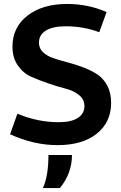

<svg xmlns="http://www.w3.org/2000/svg" viewBox="-20 -724 613 971"><path d="M271 10Q151 10 31 -45L68 -149Q170 -106 277 -106Q340 -106 373.5 -127.5Q407 -149 407 -188Q407 -221 380 -243Q353 -265 312.5 -275.5Q272 -286 225 -302Q178 -318 137.5 -336Q97 -354 70 -393Q43 -432 43 -488Q43 -586 119 -645Q195 -704 319 -704Q426 -704 519 -663L482 -561Q403 -591 312 -591Q247 -591 212 -569.5Q177 -548 177 -508Q177 -480 197 -460.5Q217 -441 249.5 -430Q282 -419 320.5 -409Q359 -399 398 -384.5Q437 -370 469.5 -349.5Q502 -329 522 -292Q542 -255 542 -204Q542 -106 469.5 -48Q397 10 271 10ZM197 227Q225 166 225 60H344Q344 152 283 227Z"/></svg>

Font: Cantarell
Style: Bold
Weight: 700
Designer: Dave Crossland, Nikolaus Waxweiler, Florian Fecher, Jacques Le Bailly, Eben Sorkin, Alexei Vanyashin, Alexios Zavras, Em
Version: Version 0.303